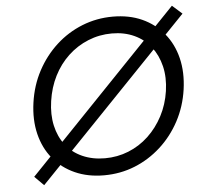

<svg xmlns="http://www.w3.org/2000/svg" viewBox="-53 -789 917 875"><g transform="rotate(-5 405.0 -351.0)"><path d="M114 31 72 -11 765 -733 810 -693ZM390 10Q316 10 257 -16.5Q198 -43 158.5 -91Q119 -139 103 -204.5Q87 -270 98 -348Q109 -426 144 -491.5Q179 -557 232 -605.5Q285 -654 351.5 -680.5Q418 -707 492 -707Q567 -707 625.5 -680.5Q684 -654 724 -605.5Q764 -557 780 -491.5Q796 -426 785 -348Q774 -271 739 -205.5Q704 -140 650.5 -91.5Q597 -43 531 -16.5Q465 10 390 10ZM401 -67Q458 -67 509 -87.5Q560 -108 600.5 -146Q641 -184 668 -235.5Q695 -287 704 -348Q713 -410 700.5 -461.5Q688 -513 658.5 -551Q629 -589 583.5 -610Q538 -631 481 -631Q424 -631 372.5 -610Q321 -589 280.5 -551Q240 -513 214 -461.5Q188 -410 179 -348Q170 -287 181.5 -235.5Q193 -184 222.5 -146Q252 -108 298 -87.5Q344 -67 401 -67Z"/></g></svg>

Font: Lexend Light
Style: Italic
Weight: 300
Italic angle: -8.13011°
Designer: Bonnie Shaver-Troup, Thomas Jockin
Foundry: Lexend
Version: Version 1.007